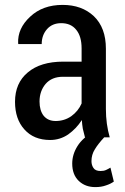

<svg xmlns="http://www.w3.org/2000/svg" viewBox="-20 -558 506 780"><path d="M325.2 0Q320.3 -18.6 316.4 -35.2Q313.5 -52.7 312.5 -70.3Q290 -35.2 256.8 -11.7Q223.6 10.7 183.6 10.7Q117.2 10.7 79.1 -32.2Q41 -74.2 41 -144.5Q41 -220.7 92.8 -263.7Q144.5 -307.6 237.3 -307.6Q261.7 -307.6 311.5 -307.6Q311.5 -320.3 311.5 -361.3Q311.5 -410.2 290 -436.5Q268.6 -463.9 228.5 -463.9Q192.4 -463.9 170.9 -439.5Q149.4 -415 149.4 -378.9Q118.2 -378.9 54.7 -378.9Q54.7 -379.9 53.7 -381.8Q50.8 -442.4 102.5 -490.2Q153.3 -538.1 234.4 -538.1Q312.5 -538.1 361.3 -492.2Q410.2 -445.3 410.2 -360.4Q410.2 -278.3 410.2 -115.2Q410.2 -85 414.1 -55.7Q418 -27.3 425.8 0Q392.6 0 325.2 0ZM206.1 -66.4Q241.2 -66.4 269.5 -85.9Q297.9 -106.4 311.5 -137.7Q311.5 -173.8 311.5 -246.1Q292 -246.1 235.4 -246.1Q190.4 -246.1 165 -216.8Q140.6 -187.5 140.6 -145.5Q140.6 -109.4 157.2 -87.9Q174.8 -66.4 206.1 -66.4ZM403.3 0Q377.9 27.3 365.2 48.8Q351.6 70.3 351.6 96.7Q351.6 112.3 359.4 124Q367.2 136.7 388.7 136.7Q401.4 136.7 410.2 132.8Q418.9 128.9 428.7 123Q433.6 142.6 442.4 179.7Q428.7 189.5 410.2 195.3Q391.6 202.1 367.2 202.1Q326.2 202.1 299.8 176.8Q273.4 151.4 273.4 106.4Q273.4 69.3 294.9 35.2Q316.4 1 361.3 -23.4Q375 -15.6 403.3 0Z"/></svg>

Font: Noto Sans Hebrew DECATHLON 
Style: Regular
Weight: 400
Designer: Monotype Design team
Version: Version 1.03 uh